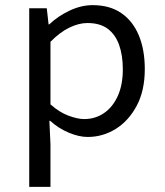

<svg xmlns="http://www.w3.org/2000/svg" viewBox="-20 -518 640 743"><path d="M93.1 205.1V-486.1H161L168 -423.7H170.7Q204.8 -456 249.5 -477Q294.2 -498.1 338.5 -498.1Q404.6 -498.1 449.2 -467.5Q493.8 -437 517.1 -381.3Q540.3 -325.5 540.3 -250.4Q540.3 -167.6 509.2 -109Q478 -50.4 428 -19.2Q377.9 12 319.1 12Q285.8 12 246.3 -4.5Q206.7 -21 173.9 -50.6H171.1L175.3 40.5V205.1ZM305.3 -57.2Q348.4 -57.2 382.3 -80.3Q416.2 -103.3 435.8 -146.5Q455.3 -189.7 455.3 -249.7Q455.3 -303.3 441.1 -343.7Q426.9 -384 397 -406.5Q367.1 -428.9 318.1 -428.9Q285.5 -428.9 248.9 -411.4Q212.3 -393.9 175.3 -356.2V-114.1Q209.7 -83.4 245.2 -70.3Q280.7 -57.2 305.3 -57.2Z"/></svg>

Font: Source Code Pro ExtraLight
Style: Regular
Weight: 200
Monospace: yes
Designer: Paul D. Hunt, Teo Tuominen
Foundry: Adobe
Version: Version 1.026;hotconv 1.1.0;makeotfexe 2.6.0